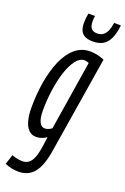

<svg xmlns="http://www.w3.org/2000/svg" viewBox="-195 -795 698 1069"><g transform="rotate(20 154.5 -260.0)"><path d="M-15.1 203.1 3.8 145.2Q18.9 151 35.9 154.4Q52.9 157.7 65.8 157.7Q86.5 157.7 101.8 147.2Q117.1 136.7 127.7 112Q138.3 87.2 144.4 46.3L153.3 -16.2Q143.1 -9.2 132.3 -4.4Q121.6 0.4 111.6 2.4Q101.7 4.4 91.7 4.4Q65 4.4 47.3 -13.5Q29.5 -31.4 20.9 -64.1Q12.3 -96.8 12.3 -140.3Q12.3 -220.5 24.5 -293.3Q36.8 -366 61.5 -423.3Q86.3 -480.5 124.5 -513.4Q162.6 -546.2 214.1 -546.2Q225 -546.2 236.5 -544.9Q248 -543.6 259.1 -541Q270.3 -538.3 280.2 -535Q290.1 -531.7 298.3 -528.1L205.4 47.4Q190.9 137.8 157.3 178.9Q123.6 220 65.3 220Q47.6 220 26.4 216Q5.2 212 -15.1 203.1ZM227.1 -482.8Q220 -485.5 213.3 -487.2Q206.7 -488.9 201.3 -488.9Q173.1 -488.9 150.5 -459.4Q127.9 -429.9 111.5 -380.5Q95.2 -331.2 86.5 -270Q77.8 -208.8 77.8 -145.5Q77.8 -102.7 89.2 -79.5Q100.6 -56.4 120.8 -56.4Q127.3 -56.4 135 -58.4Q142.7 -60.5 149.9 -64.3Q157.1 -68 161.9 -72.2ZM206.9 -602.8Q181.3 -602.8 163.2 -610.5Q145 -618.1 135.4 -635.9Q125.8 -653.6 125.8 -684.2Q125.8 -697.8 127.3 -713Q128.8 -728.2 131.5 -740.5H170.6Q169.2 -732.1 168.6 -724.8Q167.9 -717.5 167.9 -707.9Q167.9 -690.7 172.6 -678.3Q177.2 -666 187.4 -659.6Q197.6 -653.2 214.9 -653.2Q236.1 -653.2 249.9 -663.9Q263.6 -674.5 272.1 -694.1Q280.5 -713.7 283.9 -740.5H324.1Q318.5 -691.1 304.3 -660.8Q290.1 -630.6 266.4 -616.7Q242.6 -602.8 206.9 -602.8Z"/></g></svg>

Font: Georama ExtraCondensed Thin
Style: Italic
Weight: 100
Width: 2
Italic angle: -9°
Designer: Jean-Baptiste Levee
Foundry: Production Type
Version: Version 1.001